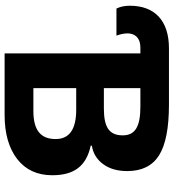

<svg xmlns="http://www.w3.org/2000/svg" viewBox="20 -774 754 834"><g transform="rotate(90 397.0 -357.0)"><path d="M211.9 0H479C559.6 0 623.5 -18.1 670.9 -54.7C717.8 -91.3 741.2 -142.1 741.2 -207C741.2 -298.8 704.1 -354.5 612.8 -374V-378.9C646.5 -384.3 673.3 -400.9 693.4 -428.7C713.4 -456.1 723.1 -490.7 723.1 -533.2C723.1 -596.2 700.2 -642.1 654.8 -670.9C608.9 -699.7 535.2 -713.9 434.1 -713.9H189.9C70.3 -713.9 4.9 -652.8 4.9 -543.9C4.9 -522.5 8.8 -502.9 17.1 -485.8H134.8C128.4 -502.9 125 -519 125 -534.2C125 -564.9 143.6 -589.8 186 -589.8H211.9ZM362.8 -589.8H442.9C528.8 -589.8 567.9 -567.9 567.9 -513.2C567.9 -454.6 533.2 -431.2 451.2 -431.2H362.8ZM457 -311C541.5 -311 584 -281.2 584 -222.2C584 -156.2 545.4 -125 461.9 -125H362.8V-311Z"/></g></svg>

Font: Noto Reveo Sans
Style: Bold
Weight: 700
Designer: Monotype Design team
Foundry: Monotype Imaging Inc.
Version: Version 1.04